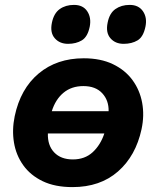

<svg xmlns="http://www.w3.org/2000/svg" viewBox="-20 -751 638 784"><path d="M276 13Q204.5 13 154.5 -11Q104.5 -35 75 -76.2Q45.5 -117.5 37 -169.2Q28.5 -221 40 -276.5Q63.5 -388.5 137.8 -450.8Q212 -513 322 -513Q391 -513 441 -489Q491 -465 521 -424Q551 -383 560.5 -331.2Q570 -279.5 558 -223.5Q534.5 -114.5 461.8 -50.8Q389 13 276 13ZM320.5 -399.5Q272 -399.5 239.2 -372.2Q206.5 -345 191.5 -297H423.5Q424.5 -341 397.5 -370.2Q370.5 -399.5 320.5 -399.5ZM277.5 -100Q326.5 -100 358.5 -129.5Q390.5 -159 406 -206H175.5Q174 -157.5 201.2 -128.8Q228.5 -100 277.5 -100ZM485 -572Q450.5 -572 430.8 -595Q411 -618 419.5 -658.5Q427 -697 451.2 -714Q475.5 -731 509.5 -731Q546 -731 563.8 -705Q581.5 -679 574 -642.5Q565.5 -600.5 541.8 -586.2Q518 -572 485 -572ZM258 -572Q223.5 -572 203.5 -595Q183.5 -618 192 -658.5Q200 -697 224 -714Q248 -731 282 -731Q319 -731 336.2 -705Q353.5 -679 346.5 -642.5Q338 -600.5 314.2 -586.2Q290.5 -572 258 -572Z"/></svg>

Font: Commissioner
Style: Bold Italic
Weight: 700
Italic angle: -12°
Designer: Kostas Bartsokas
Foundry: Kostas Bartsokas
Version: Version 1.000; ttfautohint (v1.8.3)